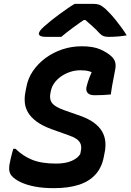

<svg xmlns="http://www.w3.org/2000/svg" viewBox="-20 -961 680 1000"><path d="M406 -720Q466 -720 503 -703.5Q540 -687 562 -666Q577 -651 580.5 -634.5Q584 -618 580 -599Q576 -576 571.5 -554Q567 -532 563.5 -511.5Q560 -491 557 -469Q538 -467 516.5 -466Q495 -465 473 -465Q448 -465 437.5 -476Q427 -487 430 -506Q433 -519 437 -532Q441 -545 446 -558Q451 -571 457.5 -585Q464 -599 470 -614L479 -573Q461 -585 443.5 -590Q426 -595 399 -595Q371 -595 345.5 -586.5Q320 -578 299 -563.5Q278 -549 264 -530Q250 -511 245 -488L242 -472Q239 -454 243.5 -439Q248 -424 264 -412Q280 -400 312 -388L400 -357Q444 -341 471 -320.5Q498 -300 511.5 -276.5Q525 -253 528 -227.5Q531 -202 527 -177L521 -146Q511 -90 478 -53Q445 -16 390.5 1.5Q336 19 260 19Q204 19 160.5 10.5Q117 2 87 -12.5Q57 -27 42 -44Q33 -53 29.5 -67.5Q26 -82 29 -102Q32 -119 35.5 -134Q39 -149 42.5 -162Q46 -175 49 -186H61Q98 -149 147 -129Q196 -109 272 -109Q321 -109 353 -123Q385 -137 398 -159L402 -180Q405 -198 399.5 -212Q394 -226 378.5 -237Q363 -248 336 -257L249 -288Q200 -306 170.5 -328Q141 -350 126.5 -374.5Q112 -399 109.5 -424.5Q107 -450 111 -474L117 -506Q125 -552 151.5 -591Q178 -630 217.5 -659Q257 -688 305 -704Q353 -720 406 -720ZM369 -941Q381 -941 399 -941Q417 -941 435 -941Q453 -941 465 -941Q484 -941 496.5 -936.5Q509 -932 528 -916Q539 -906 553.5 -890.5Q568 -875 582.5 -857Q597 -839 612 -818.5Q627 -798 640 -777Q619 -773 594.5 -771Q570 -769 546 -769Q529 -769 519 -773Q509 -777 499 -787Q485 -803 463 -823Q441 -843 404 -875L455 -857Q440 -857 422.5 -857Q405 -857 389 -857L445 -876Q395 -843 359.5 -816.5Q324 -790 299 -769H225Q208 -769 198.5 -771Q189 -773 185.5 -777.5Q182 -782 182 -787Q184 -794 189.5 -802Q195 -810 212 -825Q228 -839 247 -854.5Q266 -870 287.5 -885.5Q309 -901 329.5 -915.5Q350 -930 369 -941Z"/></svg>

Font: Rec Mono Semicasual
Style: Bold Italic
Weight: 700
Italic angle: -10°
Version: Version 1.085; ttfautohint (v1.8.4.7-5d5b)